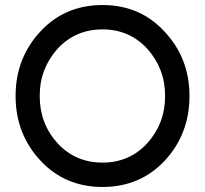

<svg xmlns="http://www.w3.org/2000/svg" viewBox="-20 -732 815 764"><path d="M388 -615Q495 -615 566 -538Q601 -499 619 -452Q637 -405 637 -350Q637 -241 566 -162Q495 -85 388 -85Q280 -85 209 -162Q138 -240 138 -350Q138 -405 156 -452Q174 -499 209 -538Q280 -615 388 -615ZM388 -712Q238 -712 140 -606Q42 -500 42 -350Q42 -200 140 -94Q238 12 388 12Q536 12 634 -91Q734 -198 734 -350Q734 -501 634 -607Q537 -712 388 -712Z"/></svg>

Font: Unageo
Style: Medium
Weight: 500
Designer: Richard Sepsi
Foundry: Richard Sepsi
Version: Version 2.000